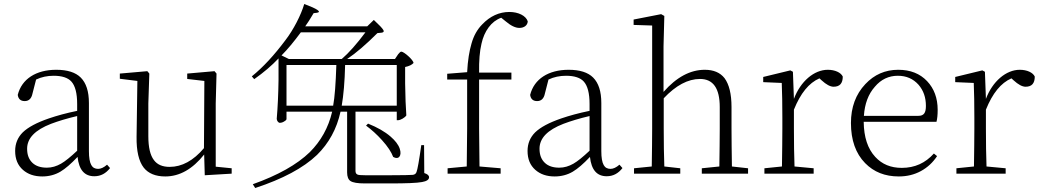

<svg xmlns="http://www.w3.org/2000/svg" viewBox="-20 -871 5217 963"><path d="M192 14C225 14 256 6 283 -10C308 -25 336 -49 369 -84C376 -19 404 13 453 13C485 13 511 -1 532 -28L517 -45C501 -31 486 -24 472 -24C457 -24 445 -30 438 -43C430 -57 426 -80 426 -113V-354C426 -413 412 -455 385 -482C359 -508 318 -521 262 -521C161 -521 89 -475 69 -395C72 -374 84 -364 104 -364C125 -364 138 -377 143 -402L161 -472C188 -485 218 -491 249 -491C291 -491 321 -481 338 -462C357 -441 367 -404 367 -349V-315C313 -304 266 -291 225 -277C164 -256 121 -233 94 -207C69 -182 56 -151 56 -114C56 -73 69 -42 95 -19C120 3 152 14 192 14ZM215 -30C184 -30 160 -38 143 -54C125 -71 116 -94 116 -125C116 -178 156 -219 236 -250C273 -264 316 -277 367 -289V-115C334 -84 307 -62 286 -50C263 -37 240 -30 215 -30Z M809 14C881 14 946 -23 1004 -96L1007 8L1142 0V-27L1062 -35V-352L1066 -502L1056 -514L919 -502V-475L1005 -465L1003 -128C950 -65 892 -34 831 -34C795 -34 769 -45 752 -68C733 -93 724 -133 724 -188V-352L729 -502L719 -514L581 -502V-476L669 -465L665 -185C664 -114 676 -62 701 -30C724 -1 760 14 809 14Z M1260 72C1397 27 1501 -28 1570 -94C1629 -152 1669 -224 1688 -311H1721V-6C1721 15 1727 30 1738 37C1750 45 1774 49 1810 49H1936C2017 49 2071 47 2097 42C2120 38 2132 30 2132 18C2132 9 2124 2 2108 -3L2107 -143H2093C2082 -65 2074 -20 2069 -8C2066 1 2059 5 2050 6C2039 7 2000 8 1934 8H1813C1791 8 1777 7 1772 4C1766 1 1763 -5 1763 -14V-304V-311H1970V-268H1976C1989 -268 2011 -281 2018 -292C2015 -332 2013 -385 2012 -452V-535C2032 -539 2046 -546 2054 -555C2054 -570 2006 -612 1993 -612C1989 -612 1984 -608 1977 -599C1975 -596 1974 -594 1973 -593L1961 -575H1721C1766 -605 1816 -648 1873 -705L1893 -707C1904 -708 1907 -713 1903 -720C1898 -729 1882 -746 1855 -771L1822 -739H1511C1522 -754 1536 -776 1553 -805L1570 -807C1594 -811 1573 -826 1506 -851C1490 -796 1452 -722 1412 -670C1356 -595 1300 -534 1243 -488L1255 -474C1302 -507 1343 -542 1377 -578V-470C1376 -399 1373 -334 1368 -275C1368 -266 1376 -255 1383 -255C1392 -255 1400 -258 1407 -263C1414 -267 1417 -271 1417 -274V-311H1646C1627 -230 1589 -163 1534 -108C1469 -45 1374 8 1248 53ZM1952 -84C1979 -68 1997 -89 1985 -125C1978 -146 1962 -166 1939 -186C1910 -211 1873 -232 1826 -251L1816 -241C1843 -221 1870 -197 1896 -168C1925 -136 1943 -108 1952 -84ZM1417 -545H1667C1664 -452 1659 -384 1651 -341H1417ZM1694 -341C1703 -393 1709 -461 1711 -545H1970V-341ZM1392 -593C1423 -624 1455 -663 1489 -709H1813C1769 -650 1729 -605 1694 -575H1429Z M2491 0V-27L2385 -36C2384 -120 2383 -183 2383 -226V-472H2545V-507H2383C2382 -566 2386 -615 2395 -652C2402 -684 2414 -711 2431 -734C2448 -757 2469 -773 2494 -782L2515 -765C2542 -742 2565 -731 2585 -731C2609 -731 2626 -744 2627 -764C2618 -792 2580 -811 2535 -811C2484 -811 2438 -790 2399 -749C2374 -724 2356 -692 2345 -653C2334 -616 2326 -568 2323 -509L2223 -501V-472H2323V-226C2323 -183 2322 -120 2321 -36L2225 -27V0Z M2762 14C2795 14 2826 6 2853 -10C2878 -25 2906 -49 2939 -84C2946 -19 2974 13 3023 13C3055 13 3081 -1 3102 -28L3087 -45C3071 -31 3056 -24 3042 -24C3027 -24 3015 -30 3008 -43C3000 -57 2996 -80 2996 -113V-354C2996 -413 2982 -455 2955 -482C2929 -508 2888 -521 2832 -521C2731 -521 2659 -475 2639 -395C2642 -374 2654 -364 2674 -364C2695 -364 2708 -377 2713 -402L2731 -472C2758 -485 2788 -491 2819 -491C2861 -491 2891 -481 2908 -462C2927 -441 2937 -404 2937 -349V-315C2883 -304 2836 -291 2795 -277C2734 -256 2691 -233 2664 -207C2639 -182 2626 -151 2626 -114C2626 -73 2639 -42 2665 -19C2690 3 2722 14 2762 14ZM2785 -30C2754 -30 2730 -38 2713 -54C2695 -71 2686 -94 2686 -125C2686 -178 2726 -219 2806 -250C2843 -264 2886 -277 2937 -289V-115C2904 -84 2877 -62 2856 -50C2833 -37 2810 -30 2785 -30Z M3392 0V-27L3312 -36C3310 -91 3309 -155 3309 -226V-378C3370 -443 3431 -475 3491 -475C3557 -475 3590 -428 3590 -334V-226C3590 -173 3589 -109 3588 -36L3500 -27V0H3732V-27L3651 -36C3650 -108 3649 -171 3649 -226V-334C3649 -400 3637 -448 3614 -479C3592 -507 3559 -521 3515 -521C3442 -521 3373 -484 3308 -410V-639L3312 -791L3296 -800L3158 -773V-746L3251 -743V-226C3251 -173 3250 -109 3249 -36L3160 -27V0Z M4061 0V-27L3965 -36C3963 -91 3962 -155 3962 -226V-321C3995 -403 4037 -455 4090 -478L4101 -468C4124 -447 4144 -436 4161 -436C4192 -436 4207 -453 4207 -487C4198 -507 4168 -521 4132 -521C4063 -521 3995 -463 3962 -375L3957 -511L3944 -518L3808 -485V-459L3901 -455C3903 -405 3904 -347 3904 -281V-226C3904 -173 3903 -109 3902 -36L3814 -27V0Z M4488 14C4529 14 4566 5 4599 -13C4632 -31 4659 -56 4680 -88L4664 -101C4621 -53 4568 -29 4503 -29C4448 -29 4404 -47 4370 -84C4332 -125 4313 -183 4312 -260H4677C4681 -275 4683 -295 4683 -320C4683 -379 4665 -427 4630 -464C4594 -502 4546 -521 4485 -521C4420 -521 4365 -497 4320 -449C4272 -398 4248 -333 4248 -254C4248 -168 4272 -101 4319 -53C4363 -8 4419 14 4488 14ZM4313 -290C4317 -350 4335 -399 4368 -436C4399 -473 4438 -491 4483 -491C4526 -491 4560 -476 4587 -446C4612 -417 4624 -382 4624 -340C4624 -305 4614 -290 4586 -290Z M5024 0V-27L4928 -36C4926 -91 4925 -155 4925 -226V-321C4958 -403 5000 -455 5053 -478L5064 -468C5087 -447 5107 -436 5124 -436C5155 -436 5170 -453 5170 -487C5161 -507 5131 -521 5095 -521C5026 -521 4958 -463 4925 -375L4920 -511L4907 -518L4771 -485V-459L4864 -455C4866 -405 4867 -347 4867 -281V-226C4867 -173 4866 -109 4865 -36L4777 -27V0Z"/></svg>

Font: AllPunType ExtraLight
Style: Regular
Weight: 280
Version: 1.0